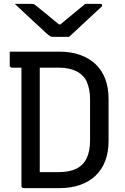

<svg xmlns="http://www.w3.org/2000/svg" viewBox="-20 -965 640 985"><path d="M537 -242Q537 -185 520 -140Q503 -95 470.5 -64Q438 -33 391.5 -16.5Q345 0 286 0H101Q96 0 93 -3Q90 -6 90 -11V-618H41Q38 -618 35.5 -619.5Q33 -621 31.5 -623.5Q30 -626 30 -629V-700H284Q344 -700 390.5 -683.5Q437 -667 470 -636Q503 -605 520 -560Q537 -515 537 -458ZM184 -618V-82H281Q337 -82 372.5 -100Q408 -118 425 -154Q442 -190 442 -244V-456Q442 -483 437.5 -505.5Q433 -528 425 -546Q417 -564 404 -576Q391 -590 373 -599Q355 -608 332.5 -613Q310 -618 280 -618ZM334 -776H250Q243 -776 237 -779.5Q231 -783 216 -796Q208 -804 190 -820.5Q172 -837 148.5 -858.5Q125 -880 101 -903Q77 -926 56 -945Q75 -945 97 -945Q119 -945 138 -945Q149 -945 153.5 -943.5Q158 -942 166 -935Q182 -923 218 -893Q246 -870 282 -840H290Q325 -869 353 -892Q390 -922 417 -945H493Q497 -945 499.5 -944.5Q502 -944 503 -942.5Q504 -941 504 -938Q504 -934 500.5 -930Q497 -926 481 -912Q468 -900 448.5 -882Q429 -864 407.5 -844Q386 -824 366.5 -805.5Q347 -787 334 -776Z"/></svg>

Font: Code D OnePiece
Style: Regular
Weight: 400
Version: Version 1.085; ttfautohint (v1.8.4.7-5d5b);Nerd Fonts 3.0.2